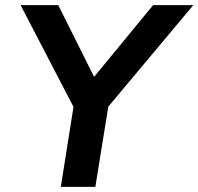

<svg xmlns="http://www.w3.org/2000/svg" viewBox="-20 -725 770 745"><path d="M216 0 274 -366 284 -274 60 -705H206L347 -423H342L574 -705H730L369 -274L409 -366L350 0Z"/></svg>

Font: Nunito Sans 8pt
Style: Bold Italic
Weight: 700
Italic angle: -9°
Version: Version 3.101;gftools[0.9.27]